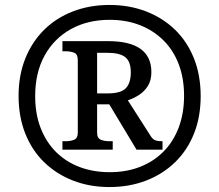

<svg xmlns="http://www.w3.org/2000/svg" viewBox="-20 -745 885 775"><path d="M232 -141V-175H245Q265 -175 279.5 -181Q294 -187 294 -210V-503Q294 -526 279.5 -532Q265 -538 245 -538H232V-579H415Q504 -579 547.5 -547.5Q591 -516 591 -454Q591 -420.6 577 -398.3Q563 -376 541.7 -362.1Q520.4 -348.2 496 -340L585 -201Q594 -185 604 -180Q614 -175 636 -175V-141H531L421 -324H372V-209.5Q372 -187 387 -181Q402 -175 421 -175H435V-141ZM422 10Q342 10 275 -16Q208 -42 158.5 -90Q109 -138 82 -206Q55 -274 55 -358Q55 -441 82 -508.5Q109 -576 158 -624.5Q207 -673 274.5 -699Q342 -725 422 -725Q502 -725 569.5 -699Q637 -673 686.5 -625Q736 -577 763 -509Q790 -441 790 -357Q790 -273 763 -205.5Q736 -138 686.5 -90Q637 -42 569.5 -16Q502 10 422 10ZM414.4 -368Q468 -368 488 -389Q508 -410 508 -453Q508 -496 486 -514Q464 -532 411 -532H372V-368ZM422.5 -50Q491 -50 545.8 -71.7Q600.7 -93.3 640.5 -133.7Q680.3 -174 701.6 -231.1Q723 -288.2 723 -358.1Q723 -429 701.5 -485.5Q680 -542 640 -581.9Q600.1 -621.7 545 -643.4Q489.9 -665 422.7 -665Q334 -665 266.2 -627.5Q198.5 -590.1 160.2 -521Q122 -452 122 -356.7Q122 -284.9 144.2 -227.9Q166.5 -170.9 206.6 -131.1Q246.8 -91.3 301.9 -70.6Q357 -50 422.5 -50Z"/></svg>

Font: Noto Serif
Style: Italic
Weight: 400
Italic angle: -12°
Designer: Monotype Design Team
Foundry: Monotype Imaging Inc.
Version: Version 2.013